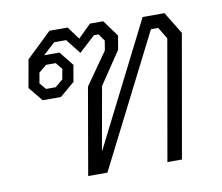

<svg xmlns="http://www.w3.org/2000/svg" viewBox="-67 -648 840 728"><g transform="rotate(-10 353.0 -284.0)"><path d="M274 -334 361 -458 367 -495 348 -522H330L268 -465L223 -522H177L131 -480H190L234 -425L223 -361L166 -313H96L51 -368L70 -475L167 -568H237L273 -519L323 -568H374L420 -505L411 -452L327 -327L284 -85H285L524 -558H608L660 -473L577 0H521L602 -462L575 -507H547L290 0H216ZM153 -353 183 -378 190 -417 169 -443H132L102 -418L95 -378L116 -353Z"/></g></svg>

Font: Chakra Petch Light
Style: Italic
Weight: 300
Italic angle: -10°
Designer: Katatrad Aksorn Co.,Ltd.
Foundry: Cadson Demak Co.,Ltd.
Version: Version 1.000; ttfautohint (v1.6)